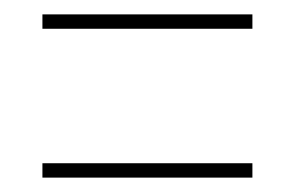

<svg xmlns="http://www.w3.org/2000/svg" viewBox="-20 -424 410 267"><path d="M331 -197V-177H39V-197ZM331 -404V-384H39V-404Z"/></svg>

Font: Georama ExtraCondensed Thin
Style: Regular
Weight: 100
Width: 2
Designer: Jean-Baptiste Levee
Foundry: Production Type
Version: Version 1.001